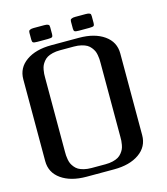

<svg xmlns="http://www.w3.org/2000/svg" viewBox="-131 -1016 970 1116"><g transform="rotate(-15 354.0 -457.5)"><path d="M521 -894V-852.1Q521 -839.8 516.1 -835.7Q511.2 -831.5 489.7 -831.5H427.2Q406.2 -831.5 401.1 -835.7Q396 -839.8 396 -852.1V-894Q396.5 -901.4 397.5 -904.5Q398.4 -907.7 405.5 -911.1Q412.6 -914.6 427.2 -914.6H489.7Q504.4 -914.6 511.5 -911.6Q518.6 -908.7 519.5 -905.5Q520.5 -902.3 521 -894ZM271 -894V-852.1Q271 -839.8 266.1 -835.7Q261.2 -831.5 239.7 -831.5H177.2Q156.2 -831.5 151.1 -835.7Q146 -839.8 146 -852.1V-894Q146.5 -901.4 147.5 -904.5Q148.4 -907.7 155.5 -911.1Q162.6 -914.6 177.2 -914.6H239.7Q254.4 -914.6 261.5 -911.6Q268.6 -908.7 269.5 -905.5Q270.5 -902.3 271 -894ZM250 0Q156.2 0 98.9 -40.3Q41.5 -80.6 41.5 -149.9V-641.6Q41.5 -710.9 98.9 -751.2Q156.2 -791.5 250 -791.5H416.5Q510.3 -791.5 567.6 -751.2Q625 -710.9 625 -641.6V-149.9Q625 -80.6 567.6 -40.3Q510.3 0 416.5 0ZM375 -41.5Q399.9 -41.5 419.9 -46.4Q439.9 -51.3 452.6 -58.8Q465.3 -66.4 474.6 -78.1Q483.9 -89.8 488.8 -100.3Q493.7 -110.8 496.3 -125.5Q499 -140.1 499.5 -149.9Q500 -159.7 500 -172.9V-618.7Q500 -631.8 499.5 -641.6Q499 -651.4 496.3 -666Q493.7 -680.7 488.8 -691.2Q483.9 -701.7 474.6 -713.4Q465.3 -725.1 452.6 -732.7Q439.9 -740.2 419.9 -745.1Q399.9 -750 375 -750H291.5Q266.6 -750 246.6 -745.1Q226.6 -740.2 213.9 -732.7Q201.2 -725.1 191.9 -713.4Q182.6 -701.7 177.7 -691.2Q172.9 -680.7 170.2 -666Q167.5 -651.4 167 -641.6Q166.5 -631.8 166.5 -618.7V-172.9Q166.5 -159.7 167 -149.9Q167.5 -140.1 170.2 -125.5Q172.9 -110.8 177.7 -100.3Q182.6 -89.8 191.9 -78.1Q201.2 -66.4 213.9 -58.8Q226.6 -51.3 246.6 -46.4Q266.6 -41.5 291.5 -41.5Z"/></g></svg>

Font: Gputeks
Style: Bold
Weight: 600
Width: 8
Version: Version 0.9